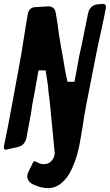

<svg xmlns="http://www.w3.org/2000/svg" viewBox="-66 -779 568 993"><path d="M182 194Q149 194 112 178Q75 162 75 133Q75 124 79 114L101 69Q106 55 111 55Q117 55 131 63Q144 70 161 70Q186 70 201.5 52Q217 34 217 12L193 -235Q191 -260 185 -302Q184 -329 178 -363L170 -415H133L124 -363Q112 -294 101 -239Q100 -229 93 -184L91 -176Q76 -95 71 -67Q62 -27 28 -19L-30 -6Q-34 -5 -39 -5Q-46 -5 -46 -18Q-46 -23 -45 -26L-25 -125L2 -269Q5 -285 11 -319Q14 -333 18.5 -359Q23 -385 25 -394V-393Q47 -508 67 -643Q70 -659 77 -702Q82 -739 114 -742L183 -746H184Q216 -746 222 -714Q234 -646 238 -607L249 -540Q264 -459 271 -413L283 -356H319L330 -413Q345 -502 355 -540L390 -712Q399 -749 434 -756L464 -759Q482 -759 482 -744Q482 -738 481 -735Q478 -717 470.5 -681.5Q463 -646 459 -628Q452 -598 440.5 -542.5Q429 -487 428 -482L380 -236Q366 -160 362 -128V-129Q362 -126 361.5 -123Q361 -120 360 -116.5Q359 -113 359 -111Q356 -96 350 -58Q344 -18 332.5 22Q321 62 301.5 102.5Q282 143 251 168.5Q220 194 182 194Z"/></svg>

Font: Bangerz Fix
Style: Regular
Weight: 400
Designer: vernon adams
Foundry: Vernon Adams
Version: Version 2.10;December 28, 2023;FontCreator 13.0.0.2683 64-bi